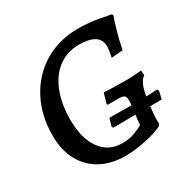

<svg xmlns="http://www.w3.org/2000/svg" viewBox="-150 -793 941 948"><g transform="rotate(-30 320.5 -319.0)"><path d="M530 -140Q524 -82 524 -74L525 -42L517 -32Q515 -31 487 -20Q459 -9 405.5 1.5Q352 12 301 12Q222 12 163 -20.5Q104 -53 72 -113Q40 -173 40 -254Q40 -369 87.5 -459Q135 -549 219.5 -599.5Q304 -650 411 -650Q474 -650 532 -639Q590 -628 594 -627L597 -618Q591 -605 576 -553.5Q561 -502 550 -447L485 -442Q487 -450 490.5 -470Q494 -490 494 -502Q494 -579 376 -579Q310 -579 260 -542.5Q210 -506 182.5 -438Q155 -370 155 -278Q155 -172 199 -111Q243 -50 321 -50Q363 -50 394.5 -62.5Q426 -75 440 -84L446 -140L319 -139L314 -147L327 -191Q362 -190 452 -190L453 -199Q454 -207 454 -219Q454 -238 445 -244.5Q436 -251 411 -251H351L349 -257L365 -313Q371 -313 412 -311.5Q453 -310 491 -310Q517 -310 544 -312Q571 -314 579 -315L581 -287Q551 -267 539 -201L538 -191L601 -194L606 -184L596 -140Z"/></g></svg>

Font: Alegreya SC Medium
Style: Italic
Weight: 500
Italic angle: -7°
Designer: Juan Pablo del Peral
Foundry: Huerta Tipografica
Version: Version 2.007; ttfautohint (v1.6)